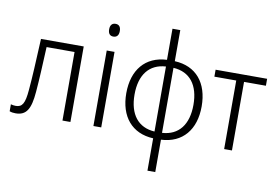

<svg xmlns="http://www.w3.org/2000/svg" viewBox="-97 -926 1928 1332"><g transform="rotate(10 867.0 -260.0)"><path d="M44 7C120 7 149 -41 159 -164C167 -261 170 -335 177 -483H374V0H430V-532H129C120 -348 117 -272 108 -169C100 -71 82 -44 36 -44C24 -44 15 -46 2 -49V0C15 5 28 7 44 7Z M620 -635C644 -635 658 -650 658 -680C658 -710 645 -725 621 -725C597 -725 583 -710 583 -680C583 -650 596 -635 620 -635ZM592 0H647V-532H592Z M1015 240H1070V12C1221 5 1308 -100 1308 -264C1308 -429 1222 -534 1070 -541V-760H1015V-541C864 -534 777 -429 777 -264C777 -100 864 5 1015 12ZM835 -265C835 -404 899 -487 1016 -494V-36C900 -43 835 -125 835 -265ZM1250 -265C1250 -126 1186 -43 1069 -36V-494C1186 -487 1250 -404 1250 -265Z M1513 0H1568V-483H1722V-532H1359V-483H1513Z"/></g></svg>

Font: Noto Sans SemiCondensed Light
Style: Regular
Weight: 300
Width: 4
Designer: Monotype Design Team
Foundry: Monotype Imaging Inc.
Version: Version 2.013